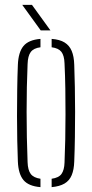

<svg xmlns="http://www.w3.org/2000/svg" viewBox="-20 -765 379 790"><path d="M53.5 -101Q52 -138 51 -186.2Q50 -234.5 50 -288.2Q50 -342 50.8 -395.8Q51.5 -449.5 53.5 -498Q55.5 -550 76.5 -575.5Q97.5 -601 146.5 -605V-570.5Q118.5 -567 106.5 -551Q94.5 -535 93.5 -501Q91.5 -456 90.5 -406.2Q89.5 -356.5 89.5 -304.8Q89.5 -253 90.5 -200.8Q91.5 -148.5 93.5 -98Q94.5 -65 106.5 -49.2Q118.5 -33.5 146.5 -29.5V5Q97.5 1 76.5 -24.2Q55.5 -49.5 53.5 -101ZM192.5 5V-29.5Q222 -33.5 233.2 -49.5Q244.5 -65.5 245.5 -96Q247.5 -142 248.5 -192Q249.5 -242 249.5 -294.5Q249.5 -347 248.8 -399.8Q248 -452.5 245.5 -504Q244.5 -536.5 232.5 -551.8Q220.5 -567 192.5 -570.5V-605Q226 -602.5 245.8 -590.2Q265.5 -578 275 -555.5Q284.5 -533 285.5 -498Q287 -455.5 288 -406.5Q289 -357.5 289 -305.8Q289 -254 288.2 -202Q287.5 -150 285.5 -101Q284.5 -67 275 -44.2Q265.5 -21.5 245.5 -9.8Q225.5 2 192.5 5ZM147.5 -640 71.5 -745H111.5L187.5 -640Z"/></svg>

Font: Big Shoulders Stencil Text SC Thin
Style: Regular
Weight: 100
Designer: Patric King
Foundry: XO Type Co
Version: Version 2.001